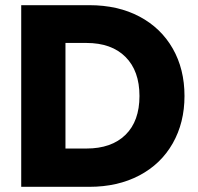

<svg xmlns="http://www.w3.org/2000/svg" viewBox="-20 -722 767 742"><path d="M325 -702Q436 -702 519 -658Q602 -614 647.5 -534.5Q693 -455 693 -351Q693 -248 647.5 -168Q602 -88 518.5 -44Q435 0 325 0H62V-702ZM314 -148Q411 -148 465 -201Q519 -254 519 -351Q519 -448 465 -502Q411 -556 314 -556H233V-148Z"/></svg>

Font: Fz Poppins
Style: Bold
Weight: 700
Designer: Ninad Kale (Devanagari), Jonny Pinhorn (Latin)
Foundry: Indian Type Foundry
Version: Vit hóa bi Vntype.Com & FontZin.Com